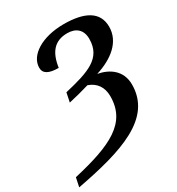

<svg xmlns="http://www.w3.org/2000/svg" viewBox="-232 -851 1047 1138"><g transform="rotate(-30 291.5 -282.0)"><path d="M-13 98 -26 160C296 99 550 21 550 -212C550 -308 479 -355 403 -369C518 -405 604 -474 604 -576C604 -680 518 -724 377 -724C229 -724 123 -657 123 -572C123 -533 155 -514 223 -514C237 -612 280 -667 369 -667C428 -667 466 -635 466 -573C466 -440 360 -406 190 -366L177 -303C218 -312 280 -328 319 -340C373 -321 404 -279 404 -216C404 -33 256 36 -13 98Z"/></g></svg>

Font: Noto Serif SemiBold
Style: Italic
Weight: 600
Italic angle: -12°
Designer: Monotype Design Team
Foundry: Monotype Imaging Inc.
Version: Version 2.014